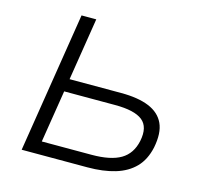

<svg xmlns="http://www.w3.org/2000/svg" viewBox="-102 -818 985 932"><g transform="rotate(15 390.0 -352.5)"><path d="M84 0 196 -705H270L220 -391H479Q565 -391 619.5 -368.5Q674 -346 695.5 -299.5Q717 -253 702 -177Q688 -113 650.5 -74.5Q613 -36 553.5 -18Q494 0 414 0ZM168 -64H418Q514 -64 564.5 -94Q615 -124 629 -190Q644 -263 604 -295Q564 -327 466 -327H210Z"/></g></svg>

Font: Nunito Sans 7pt SemiExpanded Light
Style: Italic
Weight: 300
Width: 6
Italic angle: -9°
Designer: Vernon Adams
Foundry: Vernon Adams
Version: Version 3.101;gftools[0.9.27]